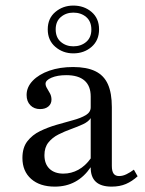

<svg xmlns="http://www.w3.org/2000/svg" viewBox="-20 -672 532 703"><path d="M180.6 11.3Q125.8 11.3 94 -16.9Q62.1 -45.2 62.1 -93.5Q62.1 -131.5 80.2 -154.8Q98.4 -178.2 126.6 -191.9Q154.8 -205.6 186.7 -214.9Q218.5 -224.2 247.2 -231.9Q275.8 -239.5 294 -250.4Q312.1 -261.3 312.1 -279V-318.5Q312.1 -357.3 289.5 -377Q266.9 -396.8 222.6 -396.8Q190.3 -396.8 168.5 -387.5Q146.8 -378.2 146.8 -365.3Q146.8 -357.3 152.4 -348.4Q158.1 -339.5 163.3 -329.4Q168.5 -319.4 168.5 -307.3Q168.5 -291.9 157.3 -282.3Q146 -272.6 126.6 -272.6Q104.8 -272.6 91.1 -286.7Q77.4 -300.8 77.4 -324.2Q77.4 -353.2 100 -376.6Q122.6 -400 160.9 -413.3Q199.2 -426.6 247.6 -426.6Q297.6 -426.6 329 -411.3Q360.5 -396 375 -363.7Q389.5 -331.5 389.5 -279.8V-64.5Q389.5 -45.2 396 -36.3Q402.4 -27.4 416.1 -27.4Q429.8 -27.4 443.5 -34.3Q457.3 -41.1 470.2 -50.8L483.9 -26.6Q463.7 -8.1 441.1 1.6Q418.5 11.3 388.7 11.3Q311.3 11.3 312.1 -59.7Q287.9 -24.2 255.2 -6.5Q222.6 11.3 180.6 11.3ZM212.1 -36.3Q241.1 -36.3 266.9 -50.4Q292.7 -64.5 312.1 -91.9V-239.5Q304 -226.6 284.3 -217.3Q264.5 -208.1 240.7 -199.6Q216.9 -191.1 194.4 -179.8Q171.8 -168.5 157.3 -150.4Q142.7 -132.3 142.7 -104Q142.7 -71.8 161.3 -54Q179.8 -36.3 212.1 -36.3ZM248.4 -476.6Q210.5 -476.6 182.7 -500.4Q154.8 -524.2 154.8 -564.5Q154.8 -604.8 182.7 -628.2Q210.5 -651.6 248.4 -651.6Q287.9 -651.6 315.3 -628.2Q342.7 -604.8 342.7 -564.5Q342.7 -524.2 315.3 -500.4Q287.9 -476.6 248.4 -476.6ZM248.4 -502.4Q276.6 -502.4 295.6 -518.5Q314.5 -534.7 314.5 -563.7Q314.5 -593.5 295.6 -609.7Q276.6 -625.8 248.4 -625.8Q221.8 -625.8 202.8 -609.7Q183.9 -593.5 183.9 -564.5Q183.9 -534.7 202.8 -518.5Q221.8 -502.4 248.4 -502.4Z"/></svg>

Font: Playfair
Style: Regular
Weight: 400
Designer: Claus Eggers Sørensen
Foundry: Claus Eggers Sørensen
Version: Version 2.001;gftools[0.9.30]